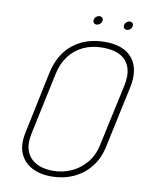

<svg xmlns="http://www.w3.org/2000/svg" viewBox="-93 -907 755 984"><g transform="rotate(10 284.5 -415.0)"><path d="M345 -841Q336 -841 328 -834.5Q320 -828 318 -818Q316 -809 321 -802.5Q326 -796 335 -796Q345 -796 353 -802.5Q361 -809 363 -818Q365 -828 360 -834.5Q355 -841 345 -841ZM503 -841Q494 -841 486 -834.5Q478 -828 476 -818Q474 -809 479 -802.5Q484 -796 493 -796Q502 -796 510 -802.5Q518 -809 520 -818Q522 -828 517 -834.5Q512 -841 503 -841ZM141 -508 74 -188Q60 -123 79 -78.5Q98 -34 141 -11.5Q184 11 242 11Q304 11 356.5 -12.5Q409 -36 444.5 -80.5Q480 -125 493 -186L562 -508Q583 -606 538.5 -661Q494 -716 396 -716Q297 -716 230 -663Q163 -610 141 -508ZM105 -186 174 -511Q186 -566 215 -604.5Q244 -643 288 -664Q332 -685 389 -685Q448 -685 483 -664.5Q518 -644 530.5 -605.5Q543 -567 531 -512L461 -189Q449 -134 416.5 -96Q384 -58 339.5 -38.5Q295 -19 246 -19Q192 -19 156.5 -39.5Q121 -60 107.5 -97Q94 -134 105 -186Z"/></g></svg>

Font: Advent Pro ExtraLight
Style: Italic
Weight: 250
Italic angle: -12°
Version: Version 3.000